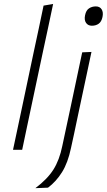

<svg xmlns="http://www.w3.org/2000/svg" viewBox="-20 -760 542 974"><path d="M46 0Q58 -56 69 -108Q80 -160 93 -221L150.5 -493.5Q164 -556.5 176.8 -616Q189.5 -675.5 201 -731.5L249.5 -740Q236.5 -678.5 223.8 -618.5Q211 -558.5 197 -494L139 -220.5Q126 -158.5 115 -107.2Q104 -56 92.5 0ZM159.5 194.5Q220 149 250.8 100.5Q281.5 52 296 -19.5L339 -220.5L349.5 -270Q363 -333 374 -386Q385 -439 397 -494.5L444 -496.5Q432 -440 420.8 -387.2Q409.5 -334.5 396 -271Q382.5 -208 373 -162.8Q363.5 -117.5 355.8 -81Q348 -44.5 340 -8.5Q324.5 65.5 294.8 113.2Q265 161 223.5 192ZM446 -629.5Q426.5 -629.5 416.5 -644Q406.5 -658.5 411.5 -682.5Q416.5 -707.5 431.5 -717.5Q446.5 -727.5 466 -727.5Q486 -727.5 495.5 -712.8Q505 -698 500 -674Q495 -650 480.8 -639.8Q466.5 -629.5 446 -629.5Z"/></svg>

Font: Commissioner ExtraLight
Style: Italic
Weight: 200
Italic angle: -12°
Designer: Kostas Bartsokas
Foundry: Kostas Bartsokas
Version: Version 1.000; ttfautohint (v1.8.3)